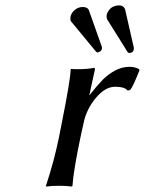

<svg xmlns="http://www.w3.org/2000/svg" viewBox="-20 -687 536 710"><path d="M309.1 -647.9 356.9 -513.2V-508.8Q356.9 -501.5 350.8 -497.3Q344.7 -493.2 340.8 -493.2Q337.9 -493.2 335 -496.1L245.1 -605Q240.2 -608.4 240.2 -619.1Q240.2 -634.8 253.9 -647.9Q267.6 -661.1 286.1 -661.1Q304.7 -661.1 309.1 -647.9ZM420.9 -667Q429.2 -667 435.3 -662.4Q441.4 -657.7 442.9 -650.9L475.1 -509.8Q475.1 -491.2 458 -491.2Q453.6 -491.2 452.1 -494.1L377.9 -612.8Q374 -618.2 374 -627Q374 -639.6 386.2 -653.3Q398.4 -667 420.9 -667ZM459 -439.9Q477.5 -439.9 493.2 -432.1L496.1 -428.2Q471.2 -364.3 460.9 -354L452.1 -352.1Q440.9 -366.2 405.8 -366.2Q369.1 -366.2 334.5 -325Q299.8 -283.7 289.1 -231.9L277.8 -180.2Q252 -58.1 248 0L245.1 2.9Q227.1 0 199.2 0Q168.9 0 150.9 2.9L149.9 0Q180.2 -91.3 198.2 -180.2L209 -234.9Q240.2 -390.6 241.2 -429.2L243.2 -432.1Q250 -431.2 268.1 -431.2Q304.7 -431.2 326.2 -436Q331.1 -436 331.1 -432.1Q331.1 -427.7 330.1 -425.8L310.1 -334Q339.8 -371.6 359.4 -391.6Q378.9 -411.6 404.8 -425.8Q430.7 -439.9 459 -439.9Z"/></svg>

Font: Linear Smooth
Style: Italic
Weight: 400
Designer: Philipp H. Poll, Flanker
Foundry: Philipp H. Poll, reworked by Flanker
Version: Version 1.061 | FøM Fix